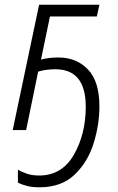

<svg xmlns="http://www.w3.org/2000/svg" viewBox="-20 -552 500 815"><path d="M148 243Q240 243 296 190Q352 137 377 57.5Q402 -22 402 -101Q402 -206 353.5 -257Q305 -308 228 -308Q205 -308 186.5 -305.5Q168 -303 154 -299L192 -482H391L402 -532H146L34 0H91L142 -248Q174 -258 215 -258Q344 -258 344 -99Q344 17 293.5 105Q243 193 146 193Q117 193 94.5 185.5Q72 178 56 168V223Q73 232 95 237.5Q117 243 148 243Z"/></svg>

Font: Noto Sans UI Light
Style: Italic
Weight: 300
Italic angle: -12°
Designer: Monotype Design Team
Foundry: Monotype Imaging Inc.
Version: Version 1.901